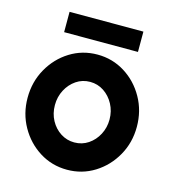

<svg xmlns="http://www.w3.org/2000/svg" viewBox="-103 -749 765 849"><g transform="rotate(15 280.0 -325.0)"><path d="M280 13Q211 13 154.2 -22.5Q97.5 -58 63.8 -117.8Q30 -177.5 30 -250Q30 -323 63.8 -383Q97.5 -443 154.2 -478.5Q211 -514 280 -514Q349 -514 405.8 -478.5Q462.5 -443 496.2 -383Q530 -323 530 -250Q530 -177.5 496.2 -117.8Q462.5 -58 405.8 -22.5Q349 13 280 13ZM280 -112Q315.5 -112 343.8 -131Q372 -150 388.5 -181.5Q405 -213 405 -250Q405 -288 388 -319.8Q371 -351.5 342.8 -370.2Q314.5 -389 280 -389Q244.5 -389 216.2 -369.8Q188 -350.5 171.5 -319Q155 -287.5 155 -250Q155 -211 172 -179.8Q189 -148.5 217.5 -130.2Q246 -112 280 -112ZM111 -664.5H449V-571.5H111Z"/></g></svg>

Font: Urbanist
Style: Bold
Weight: 700
Designer: Corey Hu
Foundry: Corey Hu
Version: Version 1.330; ttfautohint (v1.8.4.7-5d5b)